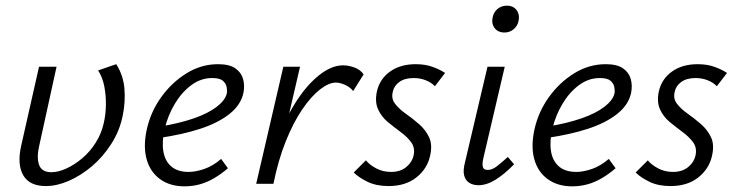

<svg xmlns="http://www.w3.org/2000/svg" viewBox="-20 -650 2607 679"><path d="M142 8Q84 8 62 -30.5Q40 -69 55 -135L118 -414H180L119 -136Q109 -94 118 -67.5Q127 -41 162 -41Q186 -41 214.5 -54Q243 -67 270.5 -90Q298 -113 318.5 -145.5Q339 -178 347 -215Q354 -245 354.5 -278.5Q355 -312 349 -344Q343 -376 327 -401L391 -423Q416 -384 420 -337Q424 -290 414 -241Q403 -187 373.5 -141Q344 -95 305 -62Q266 -29 223.5 -10.5Q181 8 142 8Z M633 9Q581 9 546 -16.5Q511 -42 498.5 -87Q486 -132 499 -192Q513 -255 550.5 -307Q588 -359 640 -391Q692 -423 751 -423Q791 -423 812 -408.5Q833 -394 839.5 -371Q846 -348 841 -322Q832 -279 791.5 -247Q751 -215 688 -194.5Q625 -174 547 -163L549 -203Q615 -214 665.5 -231.5Q716 -249 746 -272Q776 -295 782 -319Q784 -329 781.5 -342Q779 -355 768 -364.5Q757 -374 730 -374Q690 -374 656 -348.5Q622 -323 598 -282.5Q574 -242 563 -197Q552 -151 557.5 -116Q563 -81 585.5 -61.5Q608 -42 647 -42Q672 -42 702.5 -52.5Q733 -63 762 -88L786 -55Q763 -35 737.5 -20Q712 -5 686 2Q660 9 633 9Z M914 0Q944 -133 991 -226.5Q1038 -320 1091.5 -369.5Q1145 -419 1193 -419Q1212 -419 1233 -411.5Q1254 -404 1266 -387L1229 -328Q1218 -342 1200 -350Q1182 -358 1168 -358Q1143 -358 1111.5 -333.5Q1080 -309 1048.5 -262.5Q1017 -216 990.5 -150Q964 -84 947 0ZM886 0 982 -414H1041L945 0Z M1354 8Q1311 8 1280 -7Q1249 -22 1231 -40L1274 -83Q1287 -67 1310.5 -54.5Q1334 -42 1363 -42Q1396 -42 1417 -59.5Q1438 -77 1443 -102Q1448 -128 1434 -147Q1420 -166 1397 -183Q1374 -200 1351.5 -218.5Q1329 -237 1317 -263.5Q1305 -290 1313 -327Q1323 -371 1359.5 -397Q1396 -423 1450 -423Q1484 -423 1510 -413.5Q1536 -404 1554 -392L1518 -345Q1506 -358 1486 -366Q1466 -374 1443 -374Q1411 -374 1392 -360Q1373 -346 1369 -325Q1363 -301 1377.5 -282.5Q1392 -264 1415.5 -247.5Q1439 -231 1462 -211Q1485 -191 1497.5 -164.5Q1510 -138 1501 -99Q1491 -53 1452.5 -22.5Q1414 8 1354 8Z M1672 5Q1653 5 1639.5 -3.5Q1626 -12 1621.5 -29.5Q1617 -47 1624 -74L1704 -414H1765L1689 -89Q1685 -71 1687.5 -60Q1690 -49 1705 -49Q1720 -49 1736.5 -61.5Q1753 -74 1776 -95L1798 -69Q1764 -34 1732.5 -14.5Q1701 5 1672 5ZM1764 -535Q1749 -535 1738.5 -542Q1728 -549 1723.5 -561Q1719 -573 1722 -587Q1725 -606 1739 -618Q1753 -630 1773 -630Q1788 -630 1798 -623Q1808 -616 1812.5 -604Q1817 -592 1814 -577Q1811 -559 1797 -547Q1783 -535 1764 -535Z M2004 9Q1952 9 1917 -16.5Q1882 -42 1869.5 -87Q1857 -132 1870 -192Q1884 -255 1921.5 -307Q1959 -359 2011 -391Q2063 -423 2122 -423Q2162 -423 2183 -408.5Q2204 -394 2210.5 -371Q2217 -348 2212 -322Q2203 -279 2162.5 -247Q2122 -215 2059 -194.5Q1996 -174 1918 -163L1920 -203Q1986 -214 2036.5 -231.5Q2087 -249 2117 -272Q2147 -295 2153 -319Q2155 -329 2152.5 -342Q2150 -355 2139 -364.5Q2128 -374 2101 -374Q2061 -374 2027 -348.5Q1993 -323 1969 -282.5Q1945 -242 1934 -197Q1923 -151 1928.5 -116Q1934 -81 1956.5 -61.5Q1979 -42 2018 -42Q2043 -42 2073.5 -52.5Q2104 -63 2133 -88L2157 -55Q2134 -35 2108.5 -20Q2083 -5 2057 2Q2031 9 2004 9Z M2351 8Q2308 8 2277 -7Q2246 -22 2228 -40L2271 -83Q2284 -67 2307.5 -54.5Q2331 -42 2360 -42Q2393 -42 2414 -59.5Q2435 -77 2440 -102Q2445 -128 2431 -147Q2417 -166 2394 -183Q2371 -200 2348.5 -218.5Q2326 -237 2314 -263.5Q2302 -290 2310 -327Q2320 -371 2356.5 -397Q2393 -423 2447 -423Q2481 -423 2507 -413.5Q2533 -404 2551 -392L2515 -345Q2503 -358 2483 -366Q2463 -374 2440 -374Q2408 -374 2389 -360Q2370 -346 2366 -325Q2360 -301 2374.5 -282.5Q2389 -264 2412.5 -247.5Q2436 -231 2459 -211Q2482 -191 2494.5 -164.5Q2507 -138 2498 -99Q2488 -53 2449.5 -22.5Q2411 8 2351 8Z"/></svg>

Font: Ysabeau Infant
Style: Italic
Weight: 400
Italic angle: -12°
Designer: Christian Thalmann (Catharsis Fonts)
Version: Version 2.001;gftools[0.9.30]; featfreeze: ss01,ss02,lnum